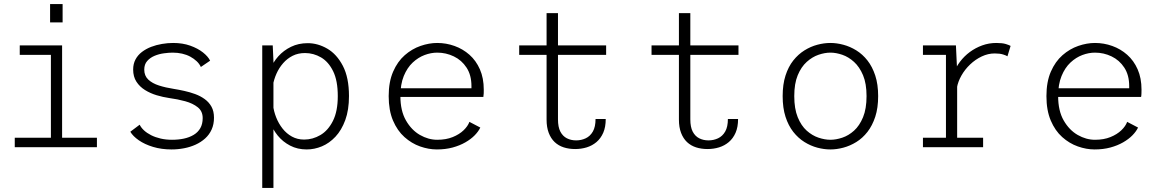

<svg xmlns="http://www.w3.org/2000/svg" viewBox="-20 -723 5720 943"><path d="M52.5 0V-46.5H230V-453.5H77V-500H285V-46.5H456V0ZM226 -703H287.5V-613H226Z M822.5 11Q773 11 731.8 -1.5Q690.5 -14 661.8 -34Q633 -54 620 -76L666 -110.5Q673 -96 687.2 -82.8Q701.5 -69.5 722.2 -59Q743 -48.5 769 -42.5Q795 -36.5 825 -36.5Q856 -36.5 883 -42.2Q910 -48 931 -60.5Q952 -73 963.8 -93.5Q975.5 -114 975.5 -143Q975.5 -177 951.2 -196.2Q927 -215.5 889.5 -225.8Q852 -236 811 -241.5Q780.5 -246 749.5 -255.2Q718.5 -264.5 692.2 -280.8Q666 -297 650 -321.8Q634 -346.5 634 -381.5Q634 -409.5 645.5 -431Q657 -452.5 677 -467.8Q697 -483 722.2 -492.8Q747.5 -502.5 775.5 -507.2Q803.5 -512 830.5 -512Q877 -512 914.2 -498.8Q951.5 -485.5 976.8 -465.5Q1002 -445.5 1012 -425L966.5 -394Q959.5 -409.5 946 -422.2Q932.5 -435 914.5 -444.8Q896.5 -454.5 874.5 -459.5Q852.5 -464.5 828.5 -464.5Q809.5 -464.5 785.2 -461.2Q761 -458 739 -448.8Q717 -439.5 702.8 -423.2Q688.5 -407 688.5 -381Q688.5 -351 708.2 -332.2Q728 -313.5 761 -303Q794 -292.5 833 -286.5Q858 -282.5 885.2 -276.5Q912.5 -270.5 938.5 -261Q964.5 -251.5 985.5 -236.2Q1006.5 -221 1018.8 -198.8Q1031 -176.5 1031 -145Q1031 -112.5 1019.5 -87Q1008 -61.5 987.5 -43Q967 -24.5 940.5 -12.5Q914 -0.5 883.8 5.2Q853.5 11 822.5 11Z M1268 200V-500H1319.5L1323 -424.5V200ZM1486.5 11Q1441 11 1405 -7.8Q1369 -26.5 1344 -57.2Q1319 -88 1306 -125.2Q1293 -162.5 1293 -199L1321 -207.5Q1324.5 -176.5 1336.5 -146.2Q1348.5 -116 1367.8 -91.5Q1387 -67 1413.8 -52.2Q1440.5 -37.5 1474 -37.5Q1516 -37.5 1553.8 -59.8Q1591.5 -82 1615.2 -129.2Q1639 -176.5 1639 -251Q1639 -327 1616.2 -373.2Q1593.5 -419.5 1556.8 -441Q1520 -462.5 1478 -462.5Q1444 -462.5 1417.2 -449Q1390.5 -435.5 1370.5 -412.5Q1350.5 -389.5 1338 -361.5Q1325.5 -333.5 1320.5 -304.5L1293.5 -312.5Q1293.5 -347.5 1307.2 -382.5Q1321 -417.5 1347 -446.5Q1373 -475.5 1409.5 -493.2Q1446 -511 1491.5 -511Q1541 -511 1587.5 -484Q1634 -457 1664 -399.5Q1694 -342 1694 -251Q1694 -183 1675.8 -133.2Q1657.5 -83.5 1627.5 -51.5Q1597.5 -19.5 1560.8 -4.2Q1524 11 1486.5 11Z M2125.5 11Q2085 11 2043.2 -3.8Q2001.5 -18.5 1966.5 -49.8Q1931.5 -81 1910.2 -131Q1889 -181 1889 -251Q1889 -321 1910.8 -371Q1932.5 -421 1968 -452Q2003.5 -483 2045.5 -497.5Q2087.5 -512 2127.5 -512Q2171.5 -512 2212.5 -497.2Q2253.5 -482.5 2285.8 -454Q2318 -425.5 2337 -382.5Q2356 -339.5 2356 -282.5Q2356 -275 2355.8 -264.8Q2355.5 -254.5 2354 -247H1931.5V-289.5H2295.5Q2295.5 -293.5 2295.5 -295.2Q2295.5 -297 2295.5 -300.5Q2295.5 -354 2271.5 -390.8Q2247.5 -427.5 2209 -446Q2170.5 -464.5 2127.5 -464.5Q2097 -464.5 2065.5 -452.8Q2034 -441 2007 -415.8Q1980 -390.5 1963.2 -349.8Q1946.5 -309 1946.5 -251Q1946.5 -179 1973.8 -131.5Q2001 -84 2042.5 -60.2Q2084 -36.5 2127.5 -36.5Q2171 -36.5 2203.5 -49.8Q2236 -63 2257 -83.2Q2278 -103.5 2285.5 -124.5L2339 -96.5Q2330 -77.5 2311.5 -58.5Q2293 -39.5 2265.5 -23.8Q2238 -8 2203 1.5Q2168 11 2125.5 11Z M2664.5 -135.5V-658.5H2720.5V-137Q2720.5 -99 2732.2 -76.5Q2744 -54 2764.2 -43.8Q2784.5 -33.5 2809.5 -33.5Q2835 -33.5 2856.8 -43.8Q2878.5 -54 2891.8 -77Q2905 -100 2905 -138.5H2955Q2955 -99 2942.8 -71Q2930.5 -43 2909.5 -25.2Q2888.5 -7.5 2861.5 0.8Q2834.5 9 2805 9Q2774.5 9 2748.8 0.8Q2723 -7.5 2704.2 -25.2Q2685.5 -43 2675 -70.5Q2664.5 -98 2664.5 -135.5ZM2530 -453.5V-500H2957V-453.5Z M3314.5 -135.5V-658.5H3370.5V-137Q3370.5 -99 3382.2 -76.5Q3394 -54 3414.2 -43.8Q3434.5 -33.5 3459.5 -33.5Q3485 -33.5 3506.8 -43.8Q3528.5 -54 3541.8 -77Q3555 -100 3555 -138.5H3605Q3605 -99 3592.8 -71Q3580.5 -43 3559.5 -25.2Q3538.5 -7.5 3511.5 0.8Q3484.5 9 3455 9Q3424.5 9 3398.8 0.8Q3373 -7.5 3354.2 -25.2Q3335.5 -43 3325 -70.5Q3314.5 -98 3314.5 -135.5ZM3180 -453.5V-500H3607V-453.5Z M4058.5 11Q4027 11 3994.2 2.2Q3961.5 -6.5 3931 -25.5Q3900.5 -44.5 3876.2 -75.2Q3852 -106 3838 -149.5Q3824 -193 3824 -251Q3824 -308.5 3838 -352Q3852 -395.5 3876.2 -426Q3900.5 -456.5 3931 -475.5Q3961.5 -494.5 3994.2 -503.2Q4027 -512 4058.5 -512Q4089.5 -512 4122.2 -503.2Q4155 -494.5 4185.8 -475.5Q4216.5 -456.5 4240.5 -426Q4264.5 -395.5 4278.8 -352Q4293 -308.5 4293 -251Q4293 -193 4278.8 -149.5Q4264.5 -106 4240.5 -75.2Q4216.5 -44.5 4185.8 -25.5Q4155 -6.5 4122.2 2.2Q4089.5 11 4058.5 11ZM4058.5 -36.5Q4086 -36.5 4116.8 -46.8Q4147.5 -57 4174.5 -81.2Q4201.5 -105.5 4218.8 -147.2Q4236 -189 4236 -251Q4236 -312.5 4218.8 -353.5Q4201.5 -394.5 4174.5 -419Q4147.5 -443.5 4116.8 -454Q4086 -464.5 4058.5 -464.5Q4031 -464.5 4000.2 -454Q3969.5 -443.5 3942.2 -419Q3915 -394.5 3898 -353.5Q3881 -312.5 3881 -251Q3881 -189 3898 -147.2Q3915 -105.5 3942.2 -81.2Q3969.5 -57 4000.2 -46.8Q4031 -36.5 4058.5 -36.5Z M4513 0V-46.5H4626V-453.5H4513V-500H4675L4681 -373V-46.5H4808.5V0ZM4680 -292.5 4649 -300.5Q4650.5 -331.5 4662.5 -362Q4674.5 -392.5 4695 -419.8Q4715.5 -447 4743.2 -467.5Q4771 -488 4804 -500Q4837 -512 4873.5 -512Q4903 -512 4920 -506.8Q4937 -501.5 4943.5 -497.5L4928 -446.5Q4922.5 -450.5 4906.5 -455.5Q4890.5 -460.5 4865 -460.5Q4833 -460.5 4801.8 -445.8Q4770.5 -431 4744.8 -406.5Q4719 -382 4702 -352Q4685 -322 4680 -292.5Z M5356 11Q5315.5 11 5273.8 -3.8Q5232 -18.5 5197 -49.8Q5162 -81 5140.8 -131Q5119.5 -181 5119.5 -251Q5119.5 -321 5141.2 -371Q5163 -421 5198.5 -452Q5234 -483 5276 -497.5Q5318 -512 5358 -512Q5402 -512 5443 -497.2Q5484 -482.5 5516.2 -454Q5548.5 -425.5 5567.5 -382.5Q5586.5 -339.5 5586.5 -282.5Q5586.5 -275 5586.2 -264.8Q5586 -254.5 5584.5 -247H5162V-289.5H5526Q5526 -293.5 5526 -295.2Q5526 -297 5526 -300.5Q5526 -354 5502 -390.8Q5478 -427.5 5439.5 -446Q5401 -464.5 5358 -464.5Q5327.5 -464.5 5296 -452.8Q5264.5 -441 5237.5 -415.8Q5210.5 -390.5 5193.8 -349.8Q5177 -309 5177 -251Q5177 -179 5204.2 -131.5Q5231.5 -84 5273 -60.2Q5314.5 -36.5 5358 -36.5Q5401.5 -36.5 5434 -49.8Q5466.5 -63 5487.5 -83.2Q5508.5 -103.5 5516 -124.5L5569.5 -96.5Q5560.5 -77.5 5542 -58.5Q5523.5 -39.5 5496 -23.8Q5468.5 -8 5433.5 1.5Q5398.5 11 5356 11Z"/></svg>

Font: Trispace Thin ExtraLight
Style: Regular
Weight: 250
Version: Version 1.210